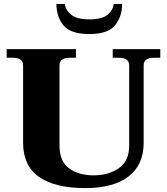

<svg xmlns="http://www.w3.org/2000/svg" viewBox="-20 -951 852 981"><path d="M268 -931H311Q314 -901 343 -876.5Q372 -852 437 -852Q502 -852 530 -876Q558 -900 561 -931H604Q604 -866 567.5 -821.5Q531 -777 437 -777Q342 -777 305.5 -820Q269 -863 268 -931ZM98 -222V-617Q98 -656 44 -656H14V-700H368V-656H338Q284 -656 284 -617V-208Q284 -126 333.5 -90.5Q383 -55 459 -55Q534 -55 587 -91.5Q640 -128 640 -208V-617Q640 -656 586 -656H556V-700H799V-656H768Q714 -656 714 -617V-222Q714 -109 637 -49.5Q560 10 415 10Q261 10 179.5 -47Q98 -104 98 -222Z"/></svg>

Font: Taviraj
Style: Bold
Weight: 700
Designer: Katatrad Team
Foundry: CadsonDemak
Version: Version 1.001